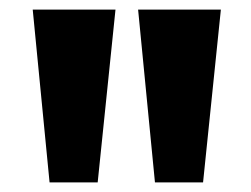

<svg xmlns="http://www.w3.org/2000/svg" viewBox="-20 -678 521 399"><path d="M83 -299 48 -658H220L183 -299ZM302 -299 267 -658H439L402 -299Z"/></svg>

Font: Ysabeau Infant Black
Style: Regular
Weight: 900
Designer: Christian Thalmann (Catharsis Fonts)
Version: Version 2.001;gftools[0.9.30]; featfreeze: ss01,ss02,lnum